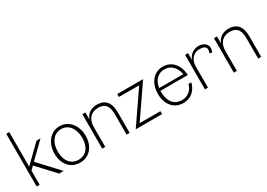

<svg xmlns="http://www.w3.org/2000/svg" viewBox="3 -1566 3327 2389"><g transform="rotate(-30 1667.0 -371.5)"><path d="M58 0V-757H101V0ZM380 0 125.5 -274.5 157 -311 445.5 0ZM97 -200 66 -226.5 341 -495H399Z M677.5 14Q611 14 560.5 -18Q510 -50 482 -107.5Q454 -165 454 -241Q454 -318.5 482.8 -378.8Q511.5 -439 562 -473.5Q612.5 -508 677.5 -508Q743 -508 793.8 -473.5Q844.5 -439 873.2 -378.8Q902 -318.5 902 -241Q902 -165.5 873.8 -108Q845.5 -50.5 795 -18.2Q744.5 14 677.5 14ZM677.5 -27Q718.5 -27 750.8 -41.5Q783 -56 805.8 -83.8Q828.5 -111.5 840.5 -151.2Q852.5 -191 852.5 -241Q852.5 -292 840 -333.5Q827.5 -375 804.2 -405Q781 -435 748.8 -451.2Q716.5 -467.5 677.5 -467.5Q638 -467.5 606 -451.8Q574 -436 550.8 -406.5Q527.5 -377 515 -336.2Q502.5 -295.5 502.5 -245.5Q502.5 -195 514.8 -154.5Q527 -114 549.8 -85.5Q572.5 -57 604.8 -42Q637 -27 677.5 -27Z M1000 0V-495H1043.5V-334L1030.5 -330.5Q1034.5 -386 1058 -425.8Q1081.5 -465.5 1121.2 -486.8Q1161 -508 1213.5 -508Q1274 -508 1313.8 -484.2Q1353.5 -460.5 1373.5 -413Q1393.5 -365.5 1393.5 -293.5V0H1350V-290Q1350 -352 1335 -390.8Q1320 -429.5 1288.5 -448Q1257 -466.5 1207 -466.5Q1169 -466.5 1138.8 -454Q1108.5 -441.5 1087.2 -418Q1066 -394.5 1054.8 -361Q1043.5 -327.5 1043.5 -285.5V0Z M1481 0 1813.5 -483.5 1816 -453H1501.5V-495H1873L1540 -10.5L1525 -42H1859.5V0Z M2161 14Q2095 14 2045.2 -18Q1995.5 -50 1967.8 -107.5Q1940 -165 1940 -241Q1940 -319.5 1968 -379.8Q1996 -440 2046 -474Q2096 -508 2161 -508Q2224 -508 2272 -477.5Q2320 -447 2348.5 -391.5Q2377 -336 2381 -261H2342Q2338.5 -309.5 2324 -347.8Q2309.5 -386 2286 -412.8Q2262.5 -439.5 2231 -453.8Q2199.5 -468 2161 -468Q2121 -468 2088.8 -452.5Q2056.5 -437 2033.8 -408Q2011 -379 1998.8 -337.8Q1986.5 -296.5 1986.5 -245.5Q1986.5 -194.5 1998.5 -153.8Q2010.5 -113 2033.2 -84.8Q2056 -56.5 2088.5 -41.5Q2121 -26.5 2162 -26.5Q2204 -26.5 2238.2 -42.5Q2272.5 -58.5 2296.5 -88.5Q2320.5 -118.5 2331.5 -160.5H2373Q2358.5 -105 2328.5 -66Q2298.5 -27 2256.2 -6.5Q2214 14 2161 14ZM1961 -261V-298.5H2365.5L2367 -261Z M2476 0V-495H2519V-331L2505 -338.5Q2511.5 -391 2534.2 -429Q2557 -467 2592.8 -487.5Q2628.5 -508 2674 -508Q2700.5 -508 2723 -501Q2745.5 -494 2762 -481Q2778.5 -468 2787.8 -449.8Q2797 -431.5 2797 -408.5Q2797 -395 2794.2 -383.5Q2791.5 -372 2787.5 -364Q2783.5 -356 2780.5 -352L2748 -360Q2754.5 -372.5 2756.8 -387.8Q2759 -403 2759 -411Q2759 -426 2752.2 -436.5Q2745.5 -447 2733.2 -454Q2721 -461 2704 -464.2Q2687 -467.5 2666.5 -467.5Q2633.5 -467.5 2606.5 -455.8Q2579.5 -444 2560 -422.5Q2540.5 -401 2529.8 -370.8Q2519 -340.5 2519 -303.5V0Z M2891 0V-495H2934.5V-334L2921.5 -330.5Q2925.5 -386 2949 -425.8Q2972.5 -465.5 3012.2 -486.8Q3052 -508 3104.5 -508Q3165 -508 3204.8 -484.2Q3244.5 -460.5 3264.5 -413Q3284.5 -365.5 3284.5 -293.5V0H3241V-290Q3241 -352 3226 -390.8Q3211 -429.5 3179.5 -448Q3148 -466.5 3098 -466.5Q3060 -466.5 3029.8 -454Q2999.5 -441.5 2978.2 -418Q2957 -394.5 2945.8 -361Q2934.5 -327.5 2934.5 -285.5V0Z"/></g></svg>

Font: Russolo 10pt ExtraLight
Style: Regular
Weight: 200
Designer: Micah Stupak-Hahn
Version: Version 1.000